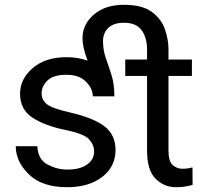

<svg xmlns="http://www.w3.org/2000/svg" viewBox="-20 -779 866 809"><path d="M414.1 -606Q414.1 -567.4 426 -533.9Q438 -500.5 450 -462.4Q461.9 -424.3 461.9 -373H371.1Q371.1 -405.8 342.3 -434.8Q313.5 -463.9 260.3 -463.9Q204.1 -463.9 179.7 -439.5Q155.3 -415 155.3 -386.2Q155.3 -357.4 178 -339.6Q200.7 -321.8 274.4 -305.2Q371.6 -283.2 419.2 -247.6Q466.8 -211.9 466.8 -147Q466.8 -77.1 410.9 -33.7Q355 9.8 262.7 9.8Q157.7 9.8 102.1 -43.9Q46.4 -97.7 46.4 -163.1H137.2Q140.1 -106.9 180.4 -85.7Q220.7 -64.5 262.7 -64.5Q317.9 -64.5 347.2 -85.9Q376.5 -107.4 376.5 -140.1Q376.5 -168.9 355.2 -192.1Q334 -215.3 257.3 -231Q168.9 -249 116.7 -283.4Q64.5 -317.9 64.5 -383.8Q64.5 -446.3 117.9 -492.2Q171.4 -538.1 260.3 -538.1Q309.1 -538.1 349.1 -523.4Q327.6 -580.1 327.6 -617.7Q327.6 -676.8 375.7 -717.8Q423.8 -758.8 502 -758.8Q579.6 -758.8 620.1 -728.5Q660.6 -698.2 675.3 -654.8Q689.9 -611.3 689.9 -571.3V-528.3H788.6V-459H689.9V-145Q689.9 -99.1 707.8 -83.5Q725.6 -67.9 748 -67.9Q770.5 -67.9 791 -73.7L791.5 0Q759.3 9.8 721.7 9.8Q671.4 9.8 635.5 -25.9Q599.6 -61.5 599.6 -145.5V-459H507.8V-528.3H599.6V-570.3Q599.6 -620.1 576.9 -651.6Q554.2 -683.1 502 -683.1Q459 -683.1 436.5 -661.6Q414.1 -640.1 414.1 -606Z"/></svg>

Font: LXGW WenKai Screen R
Style: Regular
Weight: 400
Designer: Fontworks Inc.
Version: Version 1.235;May 31, 2022